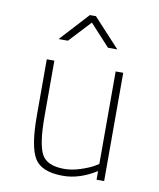

<svg xmlns="http://www.w3.org/2000/svg" viewBox="-83 -798 724 873"><g transform="rotate(10 278.5 -361.5)"><path d="M421 -500H456V0H421V-40Q343 9 267 9Q168 9 135.5 -44Q103 -97 103 -240V-500H138V-242Q138 -116 162.5 -69.5Q187 -23 267 -23Q302 -23 340.5 -35.5Q379 -48 400 -60L421 -73ZM140 -600 261 -732H289L411 -600H368L276 -700L183 -600Z"/></g></svg>

Font: TypoPRO Titillium Maps
Style: 1 wt
Weight: 100
Designer: Campivisivi
Foundry: Accademia di Belle Arti di Urbino and students of MA course of Visual design
Version: Version 001.001